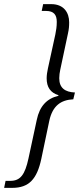

<svg xmlns="http://www.w3.org/2000/svg" viewBox="-52 -780 407 930"><path d="M-32 130H7C89 130 127 87 148 -10L187 -196C203 -268 243 -296 303 -299L311 -332C263 -334 235 -354 235 -401C235 -415 237 -429 240 -443L277 -617C282 -639 283 -654 283 -672C283 -718 258 -760 196 -760H157L150 -727H171C209 -727 223 -708 223 -674C223 -650 220 -634 216 -613L180 -448C177 -434 174 -416 174 -401C174 -358 192 -331 231 -319V-316C176 -303 140 -267 126 -199L86 -13C69 66 47 96 -2 96H-25Z"/></svg>

Font: Noto Serif Tamil ExtraCondensed Light
Style: Italic
Weight: 300
Width: 2
Italic angle: -12°
Designer: Indian Type Foundry, Tom Grace, and the Monotype Design Team
Foundry: Monotype Imaging Inc.
Version: Version 2.003